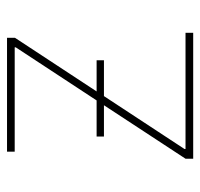

<svg xmlns="http://www.w3.org/2000/svg" viewBox="-32 -554 586 563"><g transform="rotate(-90 261.5 -273.0)"><path d="M77.1 0H446.3V-22.5H105.5V-25.4L260.7 -261.7H365.7V-283.2H274.4L431.6 -522.5V-545.9H97.7V-523.4H403.8V-520.5L248 -283.2H142.1V-261.7H233.9L77.1 -22.5Z"/></g></svg>

Font: Raveo Thin
Style: Regular
Weight: 100
Designer: Jakub Foglar, Rasmus Andersson (Inter)
Foundry: Jakubfoglar.com
Version: Version 1.100;Glyphs 3.2.3 (3260)